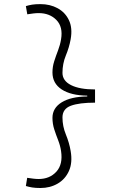

<svg xmlns="http://www.w3.org/2000/svg" viewBox="-20 -814 626 938"><path d="M177.7 104.5Q153.3 104.5 137 101.8Q120.6 99.1 106.4 94.7L112.8 54.7Q128.4 57.1 142.6 58.8Q156.7 60.5 168.9 60.5Q222.7 60.5 255.4 24.7Q288.1 -11.2 278.3 -76.2Q274.4 -102.5 264.2 -128.7Q253.9 -154.8 245.1 -181.9Q236.3 -209 236.3 -238.3Q236.3 -286.1 281.2 -314Q326.2 -341.8 406.2 -342.8V-346.7Q326.2 -347.7 281.2 -377.2Q236.3 -406.7 236.3 -460Q236.3 -488.3 244.9 -514.9Q253.4 -541.5 263.7 -568.1Q273.9 -594.7 278.3 -622.1Q288.6 -682.6 255.6 -716.3Q222.7 -750 168.9 -750Q156.7 -750 142.8 -748.3Q128.9 -746.6 113.3 -744.1L106.4 -784.2Q120.6 -788.6 137 -791.3Q153.3 -793.9 177.7 -793.9Q224.6 -793.9 261.7 -773.7Q298.8 -753.4 316.9 -715.1Q335 -676.8 325.2 -622.1Q317.9 -582 301.5 -542.5Q285.2 -502.9 285.2 -458Q285.2 -419.4 327.1 -398.2Q369.1 -377 444.3 -377V-312.5Q367.2 -312.5 326.2 -297.4Q285.2 -282.2 285.2 -240.2Q285.2 -197.3 301.8 -157Q318.4 -116.7 325.2 -76.2Q335 -19.5 316.9 21Q298.8 61.5 261.7 83Q224.6 104.5 177.7 104.5Z"/></svg>

Font: Cascadia Mono NF ExtraLight
Style: Regular
Weight: 200
Monospace: yes
Designer: Aaron Bell
Foundry: Saja Typeworks
Version: Version 2404.023; ttfautohint (v1.8.4)